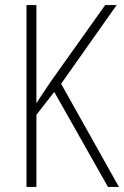

<svg xmlns="http://www.w3.org/2000/svg" viewBox="-20 -734 487 754"><path d="M447 0 220 -405 438 -714H393L181 -416C155 -377 134 -347 123 -328V-714H84V0H123V-283L193 -373L404 0Z"/></svg>

Font: Noto Sans Thai Looped Condensed ExtraLight
Style: Regular
Weight: 200
Width: 3
Designer: Sasikarn Vongin, Ben Mitchell
Foundry: The Fontpad Ltd
Version: Version 1.001